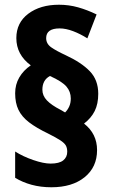

<svg xmlns="http://www.w3.org/2000/svg" viewBox="-20 -782 476 811"><path d="M44 -388Q44 -425 61.5 -455Q79 -485 110 -506Q49 -551 49 -621Q49 -686 99.5 -724Q150 -762 229 -762Q271 -762 310 -751Q349 -740 388 -721L349 -620Q319 -639 288.5 -650.5Q258 -662 232 -662Q175 -662 175 -621Q175 -597 196.5 -582Q218 -567 257 -549Q324 -518 359.5 -481Q395 -444 395 -386Q395 -343 380 -313Q365 -283 335 -260Q390 -217 390 -148Q390 -76 337.5 -33.5Q285 9 197 9Q152 9 113.5 -1.5Q75 -12 44 -31V-142Q77 -121 120.5 -106Q164 -91 194 -91Q230 -91 247 -104.5Q264 -118 264 -141Q264 -157 258 -167.5Q252 -178 234.5 -189.5Q217 -201 183 -218Q133 -242 102.5 -265.5Q72 -289 58 -318Q44 -347 44 -388ZM159 -403Q159 -378 178 -358Q197 -338 236 -318L255 -307Q266 -318 272.5 -332.5Q279 -347 279 -366Q279 -395 260.5 -416.5Q242 -438 191 -461Q159 -444 159 -403Z"/></svg>

Font: Noto Sans Sinhala Condensed ExtraBold
Style: Regular
Weight: 800
Width: 3
Designer: Jelle Bosma - Monotype Design Team
Foundry: Monotype Imaging Inc.
Version: Version 2.006; ttfautohint (v1.8.4.7-5d5b)